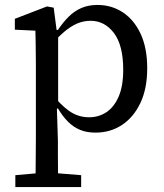

<svg xmlns="http://www.w3.org/2000/svg" viewBox="-20 -524 662 776"><path d="M42 232V184L156 174H184L308 184V232ZM123 232Q124 199 124 166.5Q124 134 124.5 101.5Q125 69 125 36V-267Q125 -293 124.5 -315Q124 -337 124 -357.5Q124 -378 123 -400L40 -404V-448L170 -498L197 -493L209 -401L215 -399V-87L210 -84L214 44Q214 44 214 106Q214 138 214.5 169Q215 200 215 232ZM366 12Q331 12 304 1Q277 -10 255 -32Q233 -54 214 -86H176L181 -156Q221 -103 258 -76.5Q295 -50 340 -50Q379 -50 410 -70.5Q441 -91 459.5 -133.5Q478 -176 478 -242Q478 -341 440.5 -390.5Q403 -440 346 -440Q318 -440 292 -429Q266 -418 239 -395Q212 -372 180 -335L176 -403H214Q235 -434 257.5 -456.5Q280 -479 308.5 -491.5Q337 -504 374 -504Q431 -504 476.5 -474Q522 -444 548.5 -387Q575 -330 575 -248Q575 -166 547.5 -108Q520 -50 473 -19Q426 12 366 12Z"/></svg>

Font: myMathFont
Style: Regular
Weight: 400
Designer: Ross Mills, John Hudson & Paul Hanslow, Tiro Typeworks Ltd; with prior portions MicroPress Inc., and Coen Hoffman. Math 
Foundry: Tiro Typeworks Ltd
Version: Version 2.13 b171